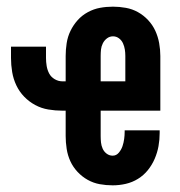

<svg xmlns="http://www.w3.org/2000/svg" viewBox="-20 -548 540 576"><path d="M318 8Q298 8 279 4.5Q260 1 243 -8.5Q226 -18 212.5 -32.5Q199 -47 191 -64.5Q183 -82 180 -101.5Q177 -121 177 -140V-216H167Q146 -216 125 -219.5Q104 -223 85.5 -233Q67 -243 52.5 -258Q38 -273 29 -292Q20 -311 16.5 -332Q13 -353 13 -374V-408H118V-374Q118 -362 120 -350Q122 -338 127.5 -327.5Q133 -317 144 -310.5Q155 -304 167 -304H177V-380Q177 -399 180 -418.5Q183 -438 191.5 -455.5Q200 -473 213 -487.5Q226 -502 243.5 -511.5Q261 -521 280 -524.5Q299 -528 319 -528Q338 -528 357.5 -524.5Q377 -521 394 -511.5Q411 -502 424.5 -487.5Q438 -473 446 -455.5Q454 -438 457.5 -418.5Q461 -399 461 -380V-216H282V-140Q282 -130 283 -120.5Q284 -111 288 -102Q292 -93 300 -87Q308 -81 318 -81Q329 -81 336.5 -90Q344 -99 347.5 -109.5Q351 -120 352.5 -131Q354 -142 354 -153V-157H459V-149Q459 -129 455.5 -109.5Q452 -90 444 -71.5Q436 -53 423.5 -37.5Q411 -22 394 -11.5Q377 -1 357.5 3.5Q338 8 318 8ZM282 -304H356V-380Q356 -390 354.5 -399.5Q353 -409 349 -418Q345 -427 337 -433Q329 -439 319 -439Q309 -439 301 -433Q293 -427 288.5 -418Q284 -409 283 -399.5Q282 -390 282 -380Z"/></svg>

Font: Iosevka Extrabold
Style: Regular
Weight: 800
Monospace: yes
Designer: Belleve Invis
Foundry: Belleve Invis
Version: Version 32.5.0; ttfautohint (v1.8.4)